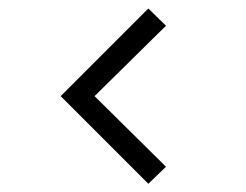

<svg xmlns="http://www.w3.org/2000/svg" viewBox="-20 -515 593 462"><path d="M379.4 -113.8 336.9 -72.8 126 -283.7 336.9 -494.6 379.4 -453.1 207.5 -283.7Z"/></svg>

Font: Potro Sans Bangla
Style: Regular
Weight: 400
Designer: Jayed Ahsan Saad
Foundry: Codepotro
Version: Potro Sans Bangla; Version 0.905